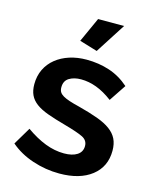

<svg xmlns="http://www.w3.org/2000/svg" viewBox="-112 -806 721 892"><g transform="rotate(15 248.5 -360.0)"><path d="M280 -585 194 -611 248 -730H373ZM259 10Q193 10 130 -11Q67 -32 22 -71L72 -155Q120 -121 165.5 -103.5Q211 -86 256 -86Q296 -86 319 -101Q342 -116 342 -144Q342 -172 315 -185Q288 -198 227 -215Q176 -229 140 -242Q104 -255 82 -271.5Q60 -288 50 -309.5Q40 -331 40 -361Q40 -401 55.5 -433Q71 -465 99 -487.5Q127 -510 164.5 -522Q202 -534 246 -534Q305 -534 356.5 -517Q408 -500 451 -462L397 -381Q357 -411 319.5 -425Q282 -439 245 -439Q211 -439 188 -425Q165 -411 165 -380Q165 -366 170.5 -357Q176 -348 188 -341Q200 -334 219.5 -327.5Q239 -321 268 -314Q322 -300 360.5 -286Q399 -272 423.5 -254Q448 -236 459.5 -212.5Q471 -189 471 -156Q471 -79 414 -34.5Q357 10 259 10Z"/></g></svg>

Font: PTCRaleway
Style: Bold
Weight: 700
Designer: Matt McInerney, Pablo Impallari, Rodrigo Fuenzalida
Foundry: Matt McInerney, Pablo Impallari, Rodrigo Fuenzalida
Version: Version 3.000g; ttfautohint (v1.5) -l 8 -r 28 -G 28 -x 14 -D